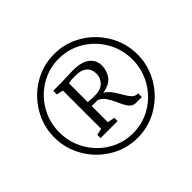

<svg xmlns="http://www.w3.org/2000/svg" viewBox="-176 -1194 1345 1345"><g transform="rotate(-45 496.0 -522.0)"><path d="M908 -522Q908 -411 852 -315.5Q796 -220 701.5 -163.5Q607 -107 496 -107Q385 -107 290.5 -163.5Q196 -220 140 -315.5Q84 -411 84 -522Q84 -634 140 -729Q196 -824 290.5 -880.5Q385 -937 496 -937Q607 -937 701.5 -880.5Q796 -824 852 -729Q908 -634 908 -522ZM134 -522Q134 -423 182.5 -338Q231 -253 314 -203Q397 -153 496 -153Q595 -153 678 -203Q761 -253 809.5 -338Q858 -423 858 -522Q858 -622 809.5 -706.5Q761 -791 678 -841Q595 -891 496 -891Q397 -891 314 -841Q231 -791 182.5 -706.5Q134 -622 134 -522ZM677 -646Q677 -594 648.5 -553.5Q620 -513 548 -501Q574 -486 591.5 -463.5Q609 -441 630 -404Q654 -362 671.5 -343.5Q689 -325 718 -325V-289H661Q629 -289 610.5 -312Q592 -335 572 -381Q551 -427 533 -453.5Q515 -480 484 -493Q475 -493 460.5 -492.5Q446 -492 425 -493V-333L479 -322V-290H310V-322L359 -334V-712L310 -723V-759H386Q402 -759 442 -761L510 -763Q591 -763 633 -731.5Q675 -700 677 -646ZM425 -718V-532Q458 -528 502 -529Q550 -529 579.5 -558Q609 -587 609 -628Q609 -677 579 -700.5Q549 -724 500 -724Q496 -724 475 -724Q454 -724 425 -718Z"/></g></svg>

Font: Martel UltraLight
Style: Regular
Weight: 250
Designer: Dan Reynolds
Foundry: Dan Reynolds
Version: Version 1.001; ttfautohint (v1.1) -l 5 -r 5 -G 72 -x 0 -D la